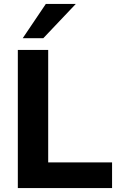

<svg xmlns="http://www.w3.org/2000/svg" viewBox="-20 -960 613 980"><path d="M71 0V-705H226V-131H552V0ZM96 -765 214 -940H367L201 -765Z"/></svg>

Font: Nunito Sans ExtraBold
Style: Regular
Weight: 800
Designer: Vernon Adams
Foundry: Vernon Adams
Version: Version 3.101; ttfautohint (v1.8.4.7-5d5b);gftools[0.9.27]